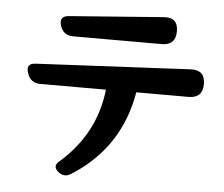

<svg xmlns="http://www.w3.org/2000/svg" viewBox="-56 -827 1111 951"><g transform="rotate(5 500.0 -351.0)"><path d="M266 46Q236 20 266 -5Q442 -158 466 -380H140Q90 -380 75 -428Q58 -476 109 -478L877 -517Q947 -520 947 -450Q947 -380 877 -380H617Q569 -99 330 51Q297 72 266 46ZM281 -629Q232 -629 217 -676Q202 -723 251 -727L722 -763Q791 -768 791 -699Q791 -629 722 -629Z"/></g></svg>

Font: MaokenZhuyuanTi
Style: Regular
Weight: 400
Designer: Fontworks Inc & LongZhuTi team: ZERO子、时光羊、荆南、频凡、刘鹏、Little White Dog、帆影Magmeta、奈白不弍、白日月球、ChaoTawei、雨三（排名不分先后）
Version: Version 1.000; 20230222